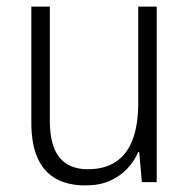

<svg xmlns="http://www.w3.org/2000/svg" viewBox="-20 -552 576 582"><path d="M455 -532V0H410L402 -91H399Q387 -63 365 -40Q343 -17 312 -3.5Q281 10 239 10Q184 10 147.5 -11.5Q111 -33 93 -75Q75 -117 75 -180V-532H131V-187Q131 -111 160 -75Q189 -39 246 -39Q297 -39 331 -61.5Q365 -84 382 -128.5Q399 -173 399 -241V-532Z"/></svg>

Font: Noto Sans Hebrew SemiCondensed Light
Style: Regular
Weight: 300
Width: 4
Designer: Monotype Design Team
Foundry: Monotype Imaging Inc.
Version: Version 2.003